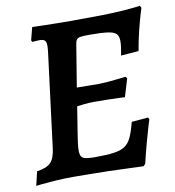

<svg xmlns="http://www.w3.org/2000/svg" viewBox="-76 -720 726 798"><g transform="rotate(-10 286.5 -321.0)"><path d="M212 -103Q212 -78 225 -71.5Q238 -65 274 -65Q323 -65 353 -69Q383 -73 400.5 -84.5Q418 -96 429 -119.5Q440 -143 450 -183L520 -189L524 -181Q524 -181 516 -155Q508 -129 497 -88.5Q486 -48 475 -2L467 7Q467 7 447 6.5Q427 6 394.5 4.5Q362 3 322.5 2Q283 1 243.5 0.5Q204 0 170 0Q130 0 94 2.5Q58 5 35.5 7.5Q13 10 13 10L27 -49Q69 -55 86 -73Q103 -91 108 -134L158 -530Q162 -562 157 -573Q152 -584 132 -584Q124 -584 112.5 -583Q101 -582 101 -582L97 -589L111 -643Q111 -643 126.5 -642.5Q142 -642 167 -641.5Q192 -641 220.5 -640.5Q249 -640 274 -640Q346 -640 400.5 -641Q455 -642 496 -645Q537 -648 567 -652L572 -643Q572 -643 564.5 -618.5Q557 -594 547 -554Q537 -514 529 -468L454 -462Q454 -462 456 -472Q458 -482 460 -496Q462 -510 462 -522Q462 -543 452 -553Q442 -563 415.5 -566.5Q389 -570 338 -570Q313 -570 301 -568Q289 -566 284.5 -558.5Q280 -551 278 -534L250 -363Q266 -363 294 -362.5Q322 -362 343 -362Q355 -362 374 -363.5Q393 -365 412 -367Q431 -369 444 -370.5Q457 -372 457 -372L463 -365L440 -289Q440 -289 418.5 -290Q397 -291 367 -291.5Q337 -292 311 -292Q290 -292 270 -290Q250 -288 238 -286Q228 -221 220 -173.5Q212 -126 212 -103Z"/></g></svg>

Font: Alegreya SemiBold
Style: Italic
Weight: 600
Italic angle: -7°
Designer: Juan Pablo del Peral
Foundry: Huerta Tipografica
Version: Version 2.009